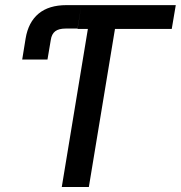

<svg xmlns="http://www.w3.org/2000/svg" viewBox="-20 -748 723 768"><path d="M68.8 -509.8 82.5 -594.2Q93.3 -659.2 134.3 -693.4Q175.3 -727.5 246.1 -727.5H683.1L667 -632.3H439.9L335.4 0H227.1L331.5 -632.3H290L305.7 -727.5L290 -633.8H243.2Q214.8 -633.8 200.7 -622.8Q186.5 -611.8 183.1 -587.9L169.9 -509.8Z"/></svg>

Font: Inter Display Medium
Style: Italic
Weight: 500
Italic angle: -9.39999°
Designer: Rasmus Andersson
Foundry: rsms
Version: Version 4.000;git-a52131595